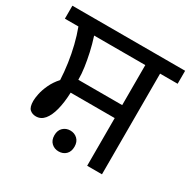

<svg xmlns="http://www.w3.org/2000/svg" viewBox="-151 -761 904 910"><g transform="rotate(30 301.5 -306.5)"><path d="M433 0V-261H192Q190 -206 179.5 -165.5Q169 -125 150.5 -103Q132 -81 105 -81Q85 -81 71.5 -93Q58 -105 58 -139Q58 -154 63 -178.5Q68 -203 81.5 -232Q95 -261 119 -288Q117 -331 110.5 -376.5Q104 -422 93 -466.5Q82 -511 67 -551H-7V-622H610V-551H514V0ZM193 -332H433V-551H153Q166 -511 174.5 -472.5Q183 -434 188 -399Q193 -364 193 -332ZM281 9Q258 9 242 -6Q226 -21 226 -48Q226 -75 242 -90Q258 -105 281 -105Q304 -105 320 -90Q336 -75 336 -48Q336 -21 320.5 -6Q305 9 281 9Z"/></g></svg>

Font: gurmukhi15
Style: Book
Weight: 400
Designer: Jelle Bosma - Monotype Design Team
Foundry: Monotype Imaging Inc.
Version: Version 2.003